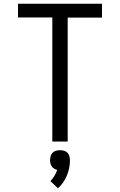

<svg xmlns="http://www.w3.org/2000/svg" viewBox="-20 -755 640 1024"><path d="M259 0V-662H76V-735H524V-661H341V0ZM289 249 249 211Q261 198 270.5 182.5Q280 167 285 151Q277 149 269 144.5Q261 140 256 132.5Q251 125 249 116.5Q247 108 247 99Q247 88 250 77.5Q253 67 260.5 59.5Q268 52 278.5 49Q289 46 300 46Q311 46 321.5 49Q332 52 339.5 59.5Q347 67 350 77.5Q353 88 353 99Q353 120 349 140.5Q345 161 337 180.5Q329 200 317 217.5Q305 235 289 249Z"/></svg>

Font: Iosevka Curly Extended
Style: Regular
Weight: 400
Width: 7
Monospace: yes
Designer: Belleve Invis
Foundry: Belleve Invis
Version: Version 11.1.0; ttfautohint (v1.8.3)